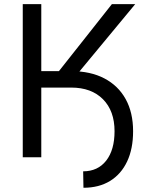

<svg xmlns="http://www.w3.org/2000/svg" viewBox="-20 -747 719 912"><path d="M213.1 -331V-409.1H318.2Q409.8 -409.1 475.7 -374.6Q541.5 -340.2 576.9 -276.3Q612.2 -212.4 612.2 -123.6Q612.2 -40.1 583.8 20.1Q555.4 80.3 502.7 112.6Q449.9 144.9 376.4 144.9L375 66.8Q444.6 66.8 484.4 16Q524.1 -34.8 524.1 -123.6Q524.1 -220.2 469.1 -275.6Q414.1 -331 318.2 -331ZM88.1 0V-727.3H176.1V-409.1H259.9L511.4 -727.3H622.2L294 -331H176.1V0Z"/></svg>

Font: InterMG
Style: Regular
Weight: 400
Designer: Rasmus Andersson
Foundry: rsms
Version: Version 3.019;December 26, 2023;FontCreator 15.0.0.2955 64-b